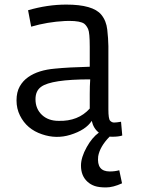

<svg xmlns="http://www.w3.org/2000/svg" viewBox="-20 -592 624 845"><path d="M415 -8.3Q391.1 -26.9 383.8 -60.1Q357.4 -19.5 289.1 1.5Q227.5 20.5 165 -1Q97.7 -23.4 67.9 -83.5Q52.7 -113.8 52.7 -150.1Q52.7 -186.5 66.9 -211.7Q81.1 -236.8 104.5 -252.9Q148.4 -283.7 222.2 -290Q281.2 -295.9 375 -298.3V-386.2Q375 -448.2 367.9 -463.9Q360.8 -479.5 351.1 -487.3Q334.5 -500 283.7 -500L265.1 -499.5Q189 -495.6 117.2 -474.6L103.5 -546.9Q189 -571.8 271.5 -571.8Q389.2 -571.8 425.8 -527.3Q447.8 -500.5 452.1 -461.4Q456.5 -422.4 457 -389.2V-110.4Q457 -68.8 464.6 -60.8Q472.2 -52.7 482.2 -52.7Q492.2 -52.7 512.7 -56.2L518.1 4.4Q502 9.8 474.1 9.8L462.4 9.3Q419.4 53.2 412.1 96.2Q404.8 162.6 462.9 162.6Q486.3 162.6 504.9 157.2L517.1 214.8Q477.5 232.9 446.5 232.9Q415.5 232.9 397 226.6Q378.4 220.2 365.2 208Q336.4 182.1 336.4 136.7Q336.4 100.6 361.8 55.2Q385.3 13.2 415 -8.3ZM375 -178.7Q375 -213.4 377 -242.7Q205.6 -242.7 161.1 -210Q136.2 -192.4 136.2 -155.3Q136.2 -112.8 165 -85.9Q192.9 -60.1 237.8 -60.1Q324.2 -57.6 375 -114.3Z"/></svg>

Font: Duru Sans
Style: Regular
Weight: 400
Designer: Onur Yazõcõgil
Foundry: Onur Yazõcõgil
Version: Version 1.001